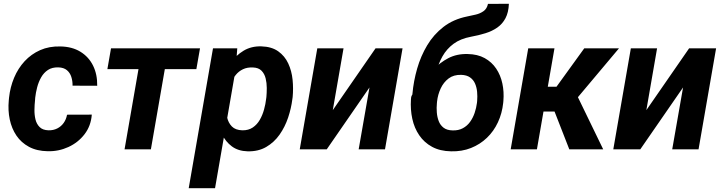

<svg xmlns="http://www.w3.org/2000/svg" viewBox="-20 -781 3775 1004"><path d="M233.4 -99.6Q259.3 -99.1 279.5 -109.4Q299.8 -119.6 313 -138.2Q326.2 -156.7 330.6 -181.2L460 -181.6Q455.6 -122.6 422.1 -79.1Q388.7 -35.6 337.6 -12.2Q286.6 11.2 229.5 9.8Q172.4 8.8 131.6 -13.2Q90.8 -35.2 65.9 -72Q41 -108.9 31 -156.2Q21 -203.6 25.9 -255.9L27.3 -270.5Q33.2 -325.2 53.7 -374.3Q74.2 -423.3 108.6 -460.7Q143.1 -498 189.9 -518.8Q236.8 -539.6 295.9 -538.1Q356.9 -537.1 400.4 -510.5Q443.8 -483.9 466.6 -438Q489.3 -392.1 488.3 -332.5L359.4 -333Q359.9 -356.9 353 -378.7Q346.2 -400.4 329.8 -414.1Q313.5 -427.7 285.6 -428.7Q252.9 -429.7 231 -415.3Q209 -400.9 195.3 -376.7Q181.6 -352.5 174.3 -324.5Q167 -296.4 164.1 -270L163.1 -255.9Q160.6 -233.9 160.2 -207.3Q159.7 -180.7 165.5 -156.5Q171.4 -132.3 187.3 -116.5Q203.1 -100.6 233.4 -99.6Z M860.8 -528.3 769 0H631.3L723.1 -528.3ZM1025.9 -528.3 1006.8 -419.4H541.5L560.5 -528.3Z M1212.4 -418.9 1104.5 203.1H966.8L1093.8 -528.3H1220.7ZM1510.3 -272.9 1508.8 -262.7Q1502.9 -214.8 1486.6 -166Q1470.2 -117.2 1441.9 -76.9Q1413.6 -36.6 1372.1 -12.5Q1330.6 11.7 1274.4 10.3Q1225.1 8.8 1192.4 -15.6Q1159.7 -40 1141.1 -78.4Q1122.6 -116.7 1115.2 -161.1Q1107.9 -205.6 1109.4 -246.1L1112.8 -273.4Q1120.1 -317.9 1138.2 -365Q1156.2 -412.1 1185.1 -451.9Q1213.9 -491.7 1253.9 -515.9Q1293.9 -540 1346.2 -538.6Q1400.4 -537.1 1434.8 -512.7Q1469.2 -488.3 1487.3 -449.2Q1505.4 -410.2 1510 -364Q1514.6 -317.9 1510.3 -272.9ZM1371.6 -263.2 1373 -273.4Q1375 -294.9 1375 -321Q1375 -347.2 1369.1 -371.1Q1363.3 -395 1347.7 -411.1Q1332 -427.2 1302.7 -428.2Q1272.9 -429.7 1250.5 -418.9Q1228 -408.2 1212.6 -388.9Q1197.3 -369.6 1187.5 -345.2Q1177.7 -320.8 1173.3 -294.9L1163.6 -226.6Q1161.1 -196.8 1167.5 -167.7Q1173.8 -138.7 1192.6 -119.6Q1211.4 -100.6 1247.1 -99.6Q1279.3 -99.1 1301.8 -114.3Q1324.2 -129.4 1338.6 -154.5Q1353 -179.7 1360.8 -208.5Q1368.7 -237.3 1371.6 -263.2Z M1720.2 -205.1 1943.8 -528.3H2085L1993.2 0H1855.5L1912.1 -323.7L1688.5 0H1547.4L1639.2 -528.3H1776.4Z M2531.7 -760.7 2641.1 -761.2Q2639.2 -715.8 2623.3 -685.8Q2607.4 -655.8 2580.6 -637Q2553.7 -618.2 2518.3 -607.2Q2482.9 -596.2 2442.9 -588.9Q2387.7 -578.6 2351.8 -552Q2315.9 -525.4 2293.9 -486.6Q2272 -447.8 2260.7 -401.6Q2249.5 -355.5 2245.1 -305.7L2242.2 -282.2L2134.3 -266.6L2136.7 -290.5Q2142.6 -356.9 2161.4 -422.4Q2180.2 -487.8 2213.9 -544.2Q2247.6 -600.6 2299.1 -640.4Q2350.6 -680.2 2422.4 -694.8Q2443.8 -699.2 2467.3 -704.6Q2490.7 -710 2508.5 -722.7Q2526.4 -735.4 2531.7 -760.7ZM2425.3 -498.5Q2477.5 -497.6 2514.6 -477.1Q2551.8 -456.5 2574.7 -422.1Q2597.7 -387.7 2606.9 -344.5Q2616.2 -301.3 2612.3 -253.4L2611.3 -242.7Q2605.5 -188 2583.7 -141.4Q2562 -94.7 2526.1 -60.3Q2490.2 -25.9 2442.9 -7.1Q2395.5 11.7 2338.9 10.3Q2280.8 9.3 2239.5 -13.2Q2198.2 -35.6 2172.4 -73.5Q2146.5 -111.3 2136 -159.7Q2125.5 -208 2128.9 -260.7L2129.9 -271.5Q2131.8 -282.7 2141.6 -293.5Q2151.4 -304.2 2162.6 -314.2Q2173.8 -324.2 2180.2 -334Q2209.5 -377.4 2244.6 -415.5Q2279.8 -453.6 2324.2 -476.8Q2368.7 -500 2425.3 -498.5ZM2391.6 -389.6Q2352.1 -390.6 2325.7 -370.6Q2299.3 -350.6 2284.4 -318.4Q2269.5 -286.1 2265.6 -251.5L2264.6 -241.2Q2262.2 -217.3 2264.2 -192.9Q2266.1 -168.5 2274.2 -147.5Q2282.2 -126.5 2299.8 -113Q2317.4 -99.6 2346.7 -99.1Q2377.4 -98.1 2400.1 -110.4Q2422.9 -122.6 2438 -143.6Q2453.1 -164.6 2461.9 -190.4Q2470.7 -216.3 2474.1 -243.2L2475.1 -253.4Q2477.1 -276.9 2474.9 -300.5Q2472.7 -324.2 2464.1 -344Q2455.6 -363.8 2438 -376.2Q2420.4 -388.7 2391.6 -389.6Z M2879.4 -528.3 2787.6 0H2650.4L2742.2 -528.3ZM3216.8 -528.3 2939 -197.8H2798.3L2804.2 -327.6H2890.1L3035.2 -528.3ZM2957 0 2868.2 -227.5 2992.7 -292 3134.3 0Z M3359.9 -205.1 3583.5 -528.3H3724.6L3632.8 0H3495.1L3551.8 -323.7L3328.1 0H3187L3278.8 -528.3H3416Z"/></svg>

Font: Roboto
Style: Bold Italic
Weight: 700
Italic angle: -12°
Designer: Christian Robertson
Foundry: Google
Version: Version 3.0